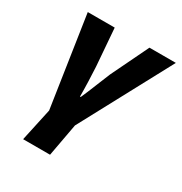

<svg xmlns="http://www.w3.org/2000/svg" viewBox="-160 -616 865 914"><g transform="rotate(30 272.0 -159.0)"><path d="M96 180 135 0 60 -498H208L224 -293Q226 -256 227.5 -213.5Q229 -171 229 -131H233Q250 -169 267 -212Q284 -255 300 -293L399 -498H544L277 0L244 180Z"/></g></svg>

Font: Source Sans 3 ExtraBold
Style: Italic
Weight: 800
Italic angle: -11°
Version: Version 3.052;hotconv 1.1.0;makeotfexe 2.6.0